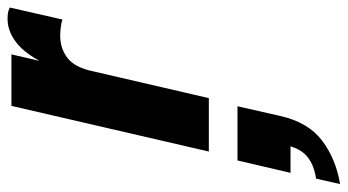

<svg xmlns="http://www.w3.org/2000/svg" viewBox="-320 -338 899 496"><g transform="rotate(-90 129.0 -90.5)"><path d="M-15 0 103 -510H236L207 -384H212L123 0ZM192 -298 197 -390Q226 -461 258.5 -490.5Q291 -520 328 -520Q335 -520 342.5 -519Q350 -518 357 -514L326 -378Q319 -381 305.5 -382.5Q292 -384 285 -384Q251 -384 226.5 -365Q202 -346 192 -298ZM-99 339 -85 277Q-50 272 -28.5 254.5Q-7 237 1 201L48 211H-70L-38 74H102L77 184Q61 256 14 292Q-33 328 -99 339Z"/></g></svg>

Font: Instrument Sans Condensed
Style: Bold Italic
Weight: 700
Width: 3
Italic angle: -13°
Designer: Rodrigo Fuenzalida
Foundry: fragTYPE
Version: Version 1.000;gftools[0.9.28]